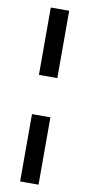

<svg xmlns="http://www.w3.org/2000/svg" viewBox="-96 -738 435 935"><g transform="rotate(10 121.5 -270.0)"><path d="M167 160H76V-173H167ZM167 -367H76V-700H167Z"/></g></svg>

Font: Hind Kochi Medium
Style: Regular
Weight: 500
Designer: Dhruvi Tolia
Foundry: Indian Type Foundry
Version: Version 0.702;PS 1.0;hotconv 1.0.81;makeotf.lib2.5.63406